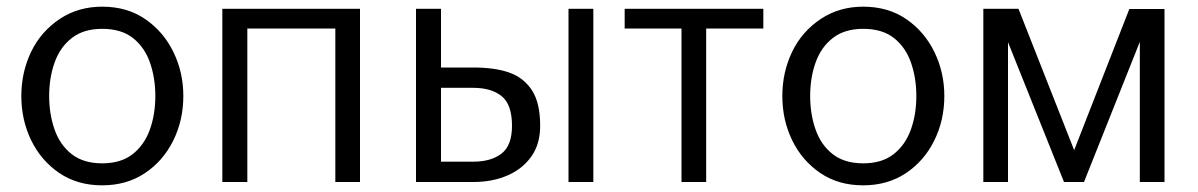

<svg xmlns="http://www.w3.org/2000/svg" viewBox="-20 -546 3594 576"><path d="M286.5 10Q212 10 157.5 -27.2Q103 -64.5 73.5 -125.2Q44 -186 44 -258Q44 -329.5 73.5 -390.8Q103 -452 160.5 -490Q215.5 -526 286.5 -526Q361.5 -526 416 -488.5Q470.5 -451 500.2 -390Q530 -329 530 -258Q530 -185 499.5 -123.8Q469 -62.5 414.2 -26.2Q359.5 10 286.5 10ZM286.5 -56Q342.5 -56 377.5 -83.2Q412.5 -110.5 429.2 -156.2Q446 -202 446 -258Q446 -312 430 -358Q414 -404 379 -431.8Q344 -459.5 286.5 -459.5Q231 -459.5 195.8 -432.2Q160.5 -405 144 -359Q127.5 -313 127.5 -258Q127.5 -203.5 143.8 -157.2Q160 -111 195.2 -83.5Q230.5 -56 286.5 -56Z M1060 0H986V-460.5H722V0H647V-519.5H1060Z M1400 0H1228V-519.5H1303V-343.5H1399Q1465 -343.5 1508 -328.2Q1551 -313 1575.8 -275.2Q1600.5 -237.5 1600.5 -168.5Q1600.5 -114 1574.2 -76.8Q1548 -39.5 1502.8 -19.8Q1457.5 0 1400 0ZM1760 0H1685.5V-519.5H1760ZM1400 -61Q1453 -61 1484.5 -85.2Q1516 -109.5 1516 -168.5Q1516 -232.5 1485 -257.5Q1454 -282.5 1400 -282.5H1303V-61Z M2098.5 0H2024.5V-460.5H1854V-519.5H2270V-460.5H2098.5Z M2569.5 10Q2495 10 2440.5 -27.2Q2386 -64.5 2356.5 -125.2Q2327 -186 2327 -258Q2327 -329.5 2356.5 -390.8Q2386 -452 2443.5 -490Q2498.5 -526 2569.5 -526Q2644.5 -526 2699 -488.5Q2753.5 -451 2783.2 -390Q2813 -329 2813 -258Q2813 -185 2782.5 -123.8Q2752 -62.5 2697.2 -26.2Q2642.5 10 2569.5 10ZM2569.5 -56Q2625.5 -56 2660.5 -83.2Q2695.5 -110.5 2712.2 -156.2Q2729 -202 2729 -258Q2729 -312 2713 -358Q2697 -404 2662 -431.8Q2627 -459.5 2569.5 -459.5Q2514 -459.5 2478.8 -432.2Q2443.5 -405 2427 -359Q2410.5 -313 2410.5 -258Q2410.5 -203.5 2426.8 -157.2Q2443 -111 2478.2 -83.5Q2513.5 -56 2569.5 -56Z M3473.5 0H3399.5V-420.5L3232 0H3172L3004 -419.5V0H2930V-519.5H3035.5L3202.5 -95.5L3368 -519H3473.5Z"/></svg>

Font: Acari Sans
Style: Regular
Weight: 400
Designer: Alfredo Marco Pradil and Stefan Peev (font) & Cristiano Sobral (main changes)
Foundry: Alfredo Marco Pradil and Stefan Peev (font) & Cristiano Sobral (main changes)
Version: Version 1.063; ttfautohint (v1.8.3)